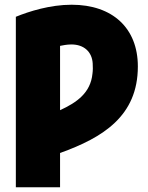

<svg xmlns="http://www.w3.org/2000/svg" viewBox="-20 -582 624 812"><path d="M283 -562C456 -562 563 -463 563 -301C563 -91 415 0 234 65V210H47V-511C103 -534 192 -562 283 -562ZM282 -394C262 -394 245 -390 234 -388V-116C306 -149 363 -190 371 -270C373 -284 373 -299 372 -314C369 -363 335 -394 282 -394Z"/></svg>

Font: Repo Black
Style: Regular
Weight: 900
Designer: Stefan Peev
Foundry: Context Ltd
Version: Version 1.502